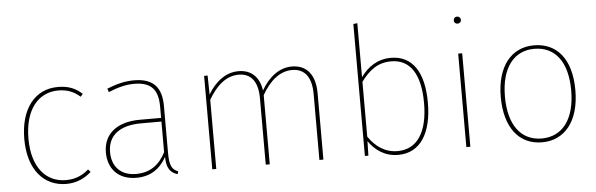

<svg xmlns="http://www.w3.org/2000/svg" viewBox="-50 -966 3565 1148"><g transform="rotate(-5 1732.5 -392.0)"><path d="M306 -571C168 -571 79 -460 79 -278C79 -94 172 11 307 11C369 11 418 -13 457 -48L443 -64C407 -32 364 -12 306 -12C189 -12 104 -103 104 -278C104 -455 188 -550 307 -550C362 -550 402 -532 437 -501L451 -517C409 -555 366 -571 306 -571Z M928 -119V-402C928 -512 881 -571 762 -571C708 -571 657 -558 600 -535L607 -514C663 -537 712 -550 762 -550C869 -550 905 -497 905 -400V-333H777C644 -333 558 -270 558 -156C558 -56 620 11 727 11C810 11 868 -27 908 -98C909 -31 930 -3 974 11L979 -6C943 -19 928 -44 928 -119ZM727 -12C637 -12 583 -67 583 -156C583 -258 658 -311 782 -311H905V-127C868 -55 813 -12 727 -12Z M1710 -571C1634 -571 1571 -521 1526 -443C1515 -524 1467 -571 1390 -571C1315 -571 1251 -523 1206 -447L1204 -561H1183V0H1207V-415C1254 -496 1313 -550 1389 -550C1465 -550 1504 -496 1504 -399V0H1528V-415C1574 -496 1634 -550 1710 -550C1786 -550 1826 -496 1826 -396V0H1850V-399C1850 -507 1801 -571 1710 -571Z M2305 -571C2223 -571 2165 -529 2123 -471V-795L2099 -792V0H2120L2122 -87C2159 -33 2217 11 2298 11C2432 11 2502 -103 2502 -285C2502 -469 2433 -571 2305 -571ZM2297 -12C2220 -12 2164 -54 2123 -114V-443C2171 -507 2221 -550 2305 -550C2418 -550 2479 -458 2479 -285C2479 -111 2415 -12 2297 -12Z M2720 -782C2706 -782 2699 -771 2699 -760C2699 -750 2706 -740 2720 -740C2734 -740 2742 -750 2742 -760C2742 -771 2734 -782 2720 -782ZM2732 -561H2708V0H2732Z M3163 -571C3028 -571 2939 -465 2939 -280C2939 -98 3023 11 3162 11C3298 11 3387 -96 3387 -283C3387 -469 3301 -571 3163 -571ZM3163 -550C3288 -550 3362 -455 3362 -283C3362 -107 3284 -12 3162 -12C3038 -12 2964 -109 2964 -280C2964 -456 3043 -550 3163 -550Z"/></g></svg>

Font: Glow Sans SC Normal Thin
Style: Regular
Weight: 100
Designer: Ryoko NISHIZUKA (kana, bopomofo & ideographs); Paul D. Hunt (Latin, Greek & Cyrillic); Sandoll Communications, Soo-young
Version: Version 0.93